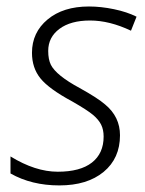

<svg xmlns="http://www.w3.org/2000/svg" viewBox="-20 -559 444 589"><path d="M381.8 -464.8Q315.9 -496.1 256.3 -496.1Q196.8 -496.1 162.4 -470.5Q127.9 -444.8 127.9 -402.8Q127.9 -376.5 136.2 -359.9Q152.8 -327.6 224.1 -289.1Q279.8 -258.3 302.7 -238.3Q348.1 -200.7 348.1 -144Q348.1 -73.2 297.9 -31.7Q247.6 9.8 162.1 9.8Q76.7 9.8 12.2 -26.9V-79.1Q88.4 -32.2 157.2 -32.2Q226.1 -32.2 262 -60.3Q297.9 -88.4 297.9 -140.1Q297.9 -161.1 290.3 -176.5Q282.7 -191.9 265.4 -206.5Q248 -221.2 201.2 -248Q130.4 -286.1 104.2 -318.4Q78.1 -350.6 78.1 -397Q78.1 -459.5 126 -499.3Q173.8 -539.1 252.9 -539.1Q289.6 -539.1 329.6 -530.8Q369.6 -522.5 398.9 -507.8Z"/></svg>

Font: Open Sans Hebrew Light
Style: Italic
Weight: 300
Italic angle: -12°
Foundry: Ascender Corporation, Yanek Iontef
Version: Version 2.001;PS 002.001;hotconv 1.0.70;makeotf.lib2.5.58329